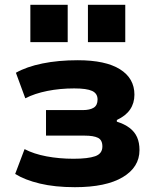

<svg xmlns="http://www.w3.org/2000/svg" viewBox="-20 -766 659 797"><path d="M291 11Q208 11 145.5 -4Q83 -19 43 -44L82 -147Q120 -127 173 -117Q226 -107 285 -107Q345 -107 375 -117.5Q405 -128 405 -158Q405 -185 386.5 -194Q368 -203 332 -203H171V-309H323Q353 -309 369 -319Q385 -329 385 -353Q385 -378 362.5 -388.5Q340 -399 288 -399Q229 -399 176.5 -388.5Q124 -378 85 -358L46 -464Q90 -489 156 -502.5Q222 -516 303 -516Q418 -516 478 -478.5Q538 -441 538 -373Q538 -338 520 -311.5Q502 -285 465 -268V-261Q497 -251 518 -235Q539 -219 549 -196.5Q559 -174 559 -143Q559 -72 489.5 -30.5Q420 11 291 11ZM345 -591V-746H500V-591ZM106 -591V-746H261V-591Z"/></svg>

Font: Nunito Sans 6pt ExtraBold
Style: Regular
Weight: 800
Version: Version 3.101;gftools[0.9.27]